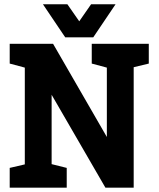

<svg xmlns="http://www.w3.org/2000/svg" viewBox="-20 -870 735 890"><path d="M219.3 -430.7V0H95V-667H226L475.3 -235V-667H599.7V0H468.7ZM25 -667H105L124.3 -548.7L25 -575.3ZM405.3 -667H485.3L504.7 -548.7L405.3 -575.3ZM25 0V-91.7L125 -115L105 0ZM209.3 0 182.7 -118.3 289.3 -91.7V0ZM556.3 -548 589.7 -667H669.7V-575.3ZM295.7 -697 402.3 -850.3H515.7L412.3 -697ZM399 -697H282.3L179 -850.3H292.3Z"/></svg>

Font: Epunda Slab Light
Style: Regular
Weight: 300
Designer: Simon Atzbach
Foundry: typofactur
Version: Version 1.102